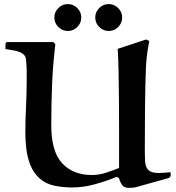

<svg xmlns="http://www.w3.org/2000/svg" viewBox="-20 -910 863 940"><path d="M556.2 -670.9 695.8 -716.8 710.9 -709Q705.1 -681.2 700.9 -650.6Q696.8 -620.1 694.8 -588.9Q690.9 -485.8 689.9 -383.3Q689 -280.8 689 -180.2Q689 -146 690.4 -119.4Q691.9 -92.8 706.1 -77.9Q720.2 -63 757.8 -63Q772 -63 786.9 -64.5Q801.8 -65.9 814.9 -66.9L815.9 -48.8L808.1 -39.1L650.9 4.9Q641.1 7.8 631.1 8.8Q621.1 9.8 610.8 9.8Q586.9 9.8 576.9 -5.6Q566.9 -21 562 -39.1L550.8 -43.9Q499 -22.9 443.6 -7.6Q388.2 7.8 332 7.8Q289.1 7.8 246.1 -1Q203.1 -9.8 171.9 -38.1Q144 -64 128.9 -101.6Q113.8 -139.2 108.9 -181.2Q104 -223.1 104 -259.8Q104 -315.9 107.4 -387Q110.8 -458 110.8 -523.9Q110.8 -551.8 110.4 -573Q109.9 -594.2 106.9 -622.1Q104 -640.1 86.9 -649.7Q69.8 -659.2 47.9 -663.1Q25.9 -667 6.8 -669.9V-695.8L12.2 -704.1H241.2L251 -692.9Q238.8 -592.8 234.9 -495.4Q231 -397.9 231 -296.9Q231 -168 284.4 -110.6Q337.9 -53.2 429.2 -53.2Q464.4 -53.2 498.8 -64.2Q533.2 -75.2 563 -87.9Q563 -161.1 563 -245.1Q563 -329.1 562.5 -411.1Q562 -493.2 560.5 -561Q559.1 -628.9 556.2 -670.9ZM446.3 -824.2Q446.3 -851.1 465.8 -870.6Q485.4 -890.1 512.2 -890.1Q539.1 -890.1 558.6 -870.6Q578.1 -851.1 578.1 -824.2Q578.1 -797.4 558.6 -777.8Q539.1 -758.3 512.2 -758.3Q485.4 -758.3 465.8 -777.8Q446.3 -797.4 446.3 -824.2ZM246.1 -824.2Q246.1 -851.1 265.6 -870.6Q285.2 -890.1 312 -890.1Q338.9 -890.1 358.4 -870.6Q377.9 -851.1 377.9 -824.2Q377.9 -797.4 358.4 -777.8Q338.9 -758.3 312 -758.3Q285.2 -758.3 265.6 -777.8Q246.1 -797.4 246.1 -824.2Z"/></svg>

Font: Aref Ruqaa
Style: Bold
Weight: 700
Designer: Abdullah Aref
Version: Version 1.002